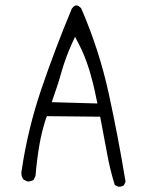

<svg xmlns="http://www.w3.org/2000/svg" viewBox="-20 -713 540 716"><path d="M343.3 -327.1 172.9 -332Q190.4 -382.8 197.3 -403.8Q206.1 -433.1 210.9 -450.2Q226.1 -501.5 248.5 -551.3L259.8 -575.7L272.5 -551.8Q296.4 -505.9 312.3 -454.3Q328.1 -402.8 339.8 -343.3ZM422.9 -16.6Q434.1 -16.6 441.9 -22L448.2 -35.2Q421.4 -199.7 385.7 -363.3Q350.1 -526.9 282.7 -682.1Q272.5 -692.9 264.6 -692.9Q262.7 -692.9 259.8 -691.9Q254.9 -689.9 248 -681.2Q186 -532.7 134.5 -381.6Q83 -230.5 60.1 -72.8Q59.6 -70.8 59.6 -68.4Q59.6 -54.7 67.4 -43.5L81.5 -36.6Q83 -36.1 84.7 -36.1Q86.4 -36.1 88.9 -36.4Q91.3 -36.6 94.2 -37.6Q100.1 -39.1 105 -42L112.3 -56.6Q118.2 -122.6 127 -172.9Q135.7 -223.1 151.4 -271L154.8 -279.8L353.5 -277.8L379.4 -140.6Q390.1 -80.1 408.2 -22.9L420.4 -17.1Q421.9 -16.6 422.9 -16.6Z"/></svg>

Font: NaikaiFont
Style: ExtraLight
Weight: 200
Version: Version 1.89